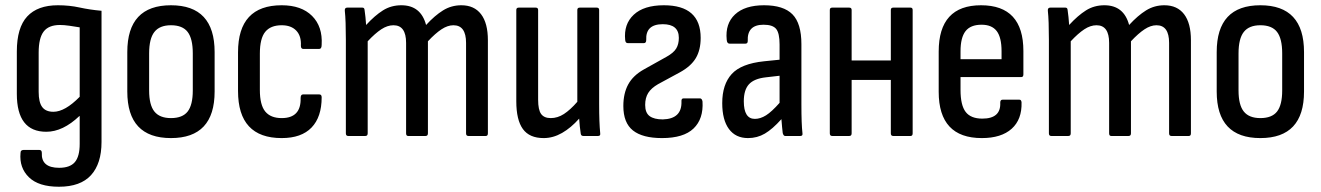

<svg xmlns="http://www.w3.org/2000/svg" viewBox="-20 -517 5023 730"><path d="M204 193Q127 193 90 157Q53 121 58 65Q58 58 61.5 55.5Q65 53 70 53H129Q139 53 139 64Q136 121 205 121Q246 121 264.5 99.5Q283 78 283 30V-18Q283 -34 283 -48Q283 -62 283 -75L282 -76Q219 -16 156 -16Q44 -16 44 -160V-321Q44 -412 83.5 -454.5Q123 -497 200 -497Q244 -497 282.5 -488.5Q321 -480 366 -476V23Q366 105 326 149Q286 193 204 193ZM183 -92Q227 -92 283 -149V-413Q265 -416 244.5 -419Q224 -422 208 -422Q165 -422 146 -397Q127 -372 127 -317V-168Q127 -128 140.5 -110Q154 -92 183 -92Z M630 8Q464 8 464 -169V-319Q464 -497 630 -497Q796 -497 796 -319V-169Q796 8 630 8ZM630 -68Q674 -68 693.5 -93Q713 -118 713 -173V-314Q713 -370 693.5 -395.5Q674 -421 630 -421Q587 -421 567 -395.5Q547 -370 547 -314V-173Q547 -118 567 -93Q587 -68 630 -68Z M1051 8Q885 8 885 -171V-318Q885 -497 1051 -497Q1126 -497 1166.5 -456.5Q1207 -416 1203 -347Q1203 -331 1194 -331H1133Q1124 -331 1124 -343Q1126 -380 1106.5 -400.5Q1087 -421 1051 -421Q1009 -421 988.5 -396Q968 -371 968 -313V-175Q968 -118 988.5 -93Q1009 -68 1051 -68Q1125 -68 1123 -144Q1123 -158 1132 -158H1194Q1203 -158 1203 -147Q1203 -72 1164.5 -32Q1126 8 1051 8Z M1304 0Q1295 0 1295 -10V-366Q1295 -402 1294 -430Q1293 -458 1291 -476Q1290 -488 1300 -488H1358Q1365 -488 1366 -480Q1368 -466 1369.5 -452Q1371 -438 1372 -422Q1405 -458 1436 -477.5Q1467 -497 1506 -497Q1580 -497 1600 -422Q1633 -458 1664.5 -477.5Q1696 -497 1734 -497Q1783 -497 1809 -463Q1835 -429 1835 -364V-10Q1835 0 1827 0H1761Q1752 0 1752 -10V-354Q1752 -421 1704 -421Q1682 -421 1658.5 -405.5Q1635 -390 1607 -360V-10Q1607 0 1598 0H1532Q1524 0 1524 -10V-354Q1524 -421 1476 -421Q1453 -421 1429.5 -405.5Q1406 -390 1378 -360V-10Q1378 0 1369 0Z M2047 8Q1993 8 1968 -26.5Q1943 -61 1943 -132V-479Q1943 -488 1952 -488H2017Q2026 -488 2026 -479V-138Q2026 -99 2037.5 -83.5Q2049 -68 2074 -68Q2100 -68 2124 -83.5Q2148 -99 2175 -130V-479Q2175 -488 2184 -488H2249Q2258 -488 2258 -479V-122Q2258 -85 2259 -58Q2260 -31 2262 -11Q2264 0 2254 0H2198Q2189 0 2188 -9Q2184 -35 2182 -66Q2151 -31 2117 -11.5Q2083 8 2047 8Z M2497 8Q2423 8 2386.5 -21Q2350 -50 2350 -114Q2350 -162 2368.5 -196Q2387 -230 2428 -253L2514 -301Q2541 -316 2551 -332.5Q2561 -349 2561 -373Q2561 -425 2500 -425Q2434 -425 2437 -365Q2437 -353 2428 -353H2367Q2358 -353 2357 -365Q2351 -425 2389.5 -461Q2428 -497 2504 -497Q2644 -497 2644 -373Q2644 -327 2625.5 -296Q2607 -265 2565 -242L2482 -197Q2456 -182 2444.5 -163.5Q2433 -145 2433 -118Q2433 -88 2450 -75.5Q2467 -63 2500 -63Q2573 -65 2571 -131Q2570 -143 2579 -143H2641Q2649 -143 2651 -131Q2655 -65 2617 -28.5Q2579 8 2497 8Z M2824 8Q2777 8 2751.5 -26.5Q2726 -61 2726 -125Q2726 -196 2762 -235.5Q2798 -275 2885 -284L2944 -290V-348Q2944 -391 2931 -407Q2918 -423 2883 -423Q2820 -423 2823 -361Q2823 -351 2814 -351H2754Q2744 -351 2743 -366Q2737 -427 2774.5 -462Q2812 -497 2885 -497Q2959 -497 2993 -462.5Q3027 -428 3027 -349V-121Q3027 -82 3028 -55Q3029 -28 3031 -11Q3033 0 3023 0H2965Q2959 0 2956 -11Q2955 -20 2953.5 -34.5Q2952 -49 2951 -64Q2917 -26 2888 -9Q2859 8 2824 8ZM2808 -132Q2808 -65 2850 -65Q2871 -65 2892.5 -78.5Q2914 -92 2944 -126V-229L2892 -223Q2847 -218 2827.5 -196.5Q2808 -175 2808 -132Z M3144 0Q3135 0 3135 -10V-479Q3135 -488 3144 -488H3209Q3218 -488 3218 -479V-287H3367V-479Q3367 -488 3376 -488H3442Q3450 -488 3450 -479V-10Q3450 0 3442 0H3376Q3367 0 3367 -10V-213H3218V-10Q3218 0 3209 0Z M3713 8Q3549 8 3549 -168V-321Q3549 -497 3710 -497Q3871 -497 3871 -323V-234Q3871 -224 3863 -224H3632V-175Q3632 -117 3651.5 -91.5Q3671 -66 3715 -66Q3786 -66 3783 -127Q3783 -138 3792 -138H3856Q3863 -138 3864 -128Q3866 -63 3826.5 -27.5Q3787 8 3713 8ZM3632 -292H3788V-322Q3788 -375 3769.5 -399Q3751 -423 3712 -423Q3670 -423 3651 -398.5Q3632 -374 3632 -322Z M3977 0Q3968 0 3968 -10V-366Q3968 -402 3967 -430Q3966 -458 3964 -476Q3963 -488 3973 -488H4031Q4038 -488 4039 -480Q4041 -466 4042.5 -452Q4044 -438 4045 -422Q4078 -458 4109 -477.5Q4140 -497 4179 -497Q4253 -497 4273 -422Q4306 -458 4337.5 -477.5Q4369 -497 4407 -497Q4456 -497 4482 -463Q4508 -429 4508 -364V-10Q4508 0 4500 0H4434Q4425 0 4425 -10V-354Q4425 -421 4377 -421Q4355 -421 4331.5 -405.5Q4308 -390 4280 -360V-10Q4280 0 4271 0H4205Q4197 0 4197 -10V-354Q4197 -421 4149 -421Q4126 -421 4102.5 -405.5Q4079 -390 4051 -360V-10Q4051 0 4042 0Z M4772 8Q4606 8 4606 -169V-319Q4606 -497 4772 -497Q4938 -497 4938 -319V-169Q4938 8 4772 8ZM4772 -68Q4816 -68 4835.5 -93Q4855 -118 4855 -173V-314Q4855 -370 4835.5 -395.5Q4816 -421 4772 -421Q4729 -421 4709 -395.5Q4689 -370 4689 -314V-173Q4689 -118 4709 -93Q4729 -68 4772 -68Z"/></svg>

Font: Sofia Sans Condensed Medium
Style: Regular
Weight: 500
Designer: Botio Nikoltchev, Ani Petrova
Foundry: lettersoup
Version: Version 4.101; ttfautohint (v1.8.4.7-5d5b)